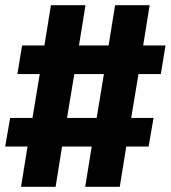

<svg xmlns="http://www.w3.org/2000/svg" viewBox="-24 -737 657 739"><path d="M190 -18H57L82 -173H-4L15 -283H101L129 -452H43L61 -562H147L172 -717H305L280 -562H394L419 -717H552L527 -562H613L595 -452H509L481 -283H567L548 -173H462L437 -18H304L329 -173H215ZM348 -283 376 -452H262L234 -283Z"/></svg>

Font: Iosevka Aile Extrabold Oblique
Style: Regular
Weight: 800
Italic angle: -9°
Designer: Belleve Invis
Foundry: Belleve Invis
Version: Version 31.1.0; ttfautohint (v1.8.4)